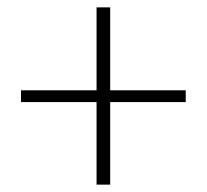

<svg xmlns="http://www.w3.org/2000/svg" viewBox="-20 -624 561 521"><path d="M242 -347H37V-379H242V-604H279V-379H484V-347H279V-123H242Z"/></svg>

Font: Merged Yaku Han JP Thin
Style: Regular
Weight: 250
Designer: Ryoko NISHIZUKA 西塚涼子 (kana, bopomofo & ideographs); Paul D. Hunt (Latin, Greek & Cyrillic); Sandoll Communications 산돌커뮤니
Foundry: Adobe
Version: Version 2.004